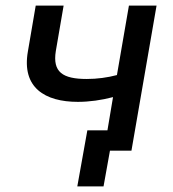

<svg xmlns="http://www.w3.org/2000/svg" viewBox="-20 -540 619 688"><path d="M257 128H351L374 0H451L541 -520H442L399 -271C365 -262 328 -257 291 -257C204 -257 168 -282 180 -357L208 -520H108L80 -356C57 -226 141 -175 259 -175C300 -175 343 -181 385 -192L365 -73H293Z"/></svg>

Font: Fixel Display Medium
Style: Italic
Weight: 500
Italic angle: -10°
Designer: AlfaBravo + MacPaw
Foundry: Kyrylo Tkachov, Marchela Mozhyna, Serhii Makarenko, Maria Weinstein, Zakhar Kryvoshyya
Version: Version 1.210;Glyphs 3.2 (3217)